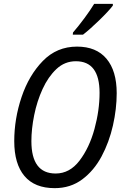

<svg xmlns="http://www.w3.org/2000/svg" viewBox="-20 -967 649 997"><path d="M264 10Q346 10 407 -35.5Q468 -81 507.5 -155Q547 -229 566.5 -315.5Q586 -402 586 -483Q586 -599 533 -662Q480 -725 380 -725Q275 -725 202.5 -650.5Q130 -576 92 -463Q54 -350 54 -234Q54 -116 107 -53Q160 10 264 10ZM269 -66Q143 -66 143 -234Q143 -297 157.5 -369Q172 -441 201 -504.5Q230 -568 273 -608.5Q316 -649 374 -649Q497 -649 497 -485Q497 -394 470.5 -297Q444 -200 393 -133Q342 -66 269 -66ZM358 -787H411Q445 -813 495 -861.5Q545 -910 566 -938V-947H469Q449 -914 419 -873.5Q389 -833 359 -798Z"/></svg>

Font: Noto Sans UI SemiCondensed
Style: Italic
Weight: 400
Width: 4
Italic angle: -12°
Designer: Monotype Design Team
Foundry: Monotype Imaging Inc.
Version: Version 1.901